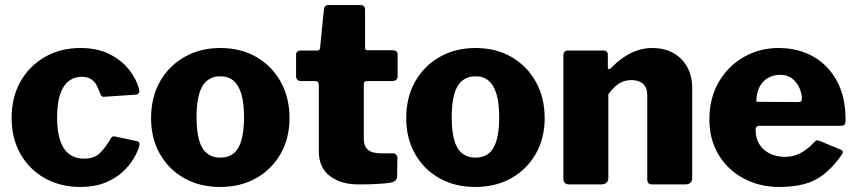

<svg xmlns="http://www.w3.org/2000/svg" viewBox="-20 -730 3390 760"><path d="M298 -540Q366 -540 414 -515.5Q462 -491 491 -454Q520 -417 530 -379Q537 -356 514 -355L393 -347Q380 -345 377 -359Q371 -375 363.5 -390.5Q356 -406 341.5 -416Q327 -426 303 -426Q274 -426 252 -409Q230 -392 218 -356.5Q206 -321 206 -265Q206 -208 219 -171.5Q232 -135 256 -118.5Q280 -102 312 -102Q354 -102 376.5 -125Q399 -148 420 -184Q422 -188 426 -189.5Q430 -191 439 -189L523 -171Q536 -168 531 -150Q525 -130 509 -102.5Q493 -75 465.5 -49.5Q438 -24 396.5 -7Q355 10 298 10Q219 10 157.5 -24.5Q96 -59 61 -120.5Q26 -182 26 -263Q26 -346 61.5 -408Q97 -470 158.5 -505Q220 -540 298 -540Z M851 10Q770 10 708.5 -25Q647 -60 612.5 -121.5Q578 -183 578 -262Q578 -346 614 -408.5Q650 -471 712 -505.5Q774 -540 852 -540Q934 -540 995.5 -504Q1057 -468 1091.5 -405.5Q1126 -343 1126 -262Q1126 -183 1091 -121.5Q1056 -60 994.5 -25Q933 10 851 10ZM852 -106Q884 -106 905 -123Q926 -140 936 -176Q946 -212 946 -266Q946 -321 935.5 -357Q925 -393 904.5 -410.5Q884 -428 852 -428Q821 -428 799.5 -410.5Q778 -393 768 -357Q758 -321 758 -266Q758 -211 768 -175.5Q778 -140 799.5 -123Q821 -106 852 -106Z M1432 -409Q1420 -409 1420 -397V-181Q1420 -151 1436.5 -137Q1453 -123 1489 -123H1537Q1544 -123 1548.5 -117.5Q1553 -112 1553 -105L1552 -33Q1552 -12 1526 -7Q1507 -4 1485 -2.5Q1463 -1 1441.5 -0.5Q1420 0 1399 0Q1329 0 1285.5 -33.5Q1242 -67 1242 -131V-392Q1242 -409 1228 -409H1174Q1152 -409 1152 -429V-513Q1152 -530 1172 -530H1236Q1246 -530 1247 -541L1262 -691Q1264 -710 1279 -710H1407Q1425 -710 1425 -690V-541Q1425 -531 1435 -531H1534Q1554 -531 1554 -514V-429Q1554 -409 1531 -409Z M1861 10Q1780 10 1718.5 -25Q1657 -60 1622.5 -121.5Q1588 -183 1588 -262Q1588 -346 1624 -408.5Q1660 -471 1722 -505.5Q1784 -540 1862 -540Q1944 -540 2005.5 -504Q2067 -468 2101.5 -405.5Q2136 -343 2136 -262Q2136 -183 2101 -121.5Q2066 -60 2004.5 -25Q1943 10 1861 10ZM1862 -106Q1894 -106 1915 -123Q1936 -140 1946 -176Q1956 -212 1956 -266Q1956 -321 1945.5 -357Q1935 -393 1914.5 -410.5Q1894 -428 1862 -428Q1831 -428 1809.5 -410.5Q1788 -393 1778 -357Q1768 -321 1768 -266Q1768 -211 1778 -175.5Q1788 -140 1809.5 -123Q1831 -106 1862 -106Z M2234 0Q2210 0 2210 -23V-509Q2210 -530 2227 -530H2369Q2386 -530 2386 -512V-464Q2386 -458 2389 -456.5Q2392 -455 2398 -460Q2421 -484 2447 -502Q2473 -520 2501.5 -530Q2530 -540 2562 -540Q2633 -540 2676.5 -496.5Q2720 -453 2720 -380V-27Q2720 0 2692 0H2563Q2551 0 2546.5 -5Q2542 -10 2542 -23V-355Q2542 -383 2525.5 -398Q2509 -413 2479 -413Q2461 -413 2445.5 -407Q2430 -401 2416 -388.5Q2402 -376 2388 -357V-26Q2388 0 2358 0H2234Z M2971 -216Q2971 -182 2986.5 -158Q3002 -134 3028.5 -121.5Q3055 -109 3088 -109Q3118 -109 3146 -122.5Q3174 -136 3206 -170Q3210 -174 3213 -174.5Q3216 -175 3225 -172L3307 -138Q3323 -131 3311 -116Q3276 -67 3240.5 -39.5Q3205 -12 3162 -1Q3119 10 3064 10Q2986 10 2923 -24Q2860 -58 2824 -118Q2788 -178 2788 -257Q2788 -342 2825.5 -406Q2863 -470 2925.5 -505Q2988 -540 3061 -540Q3139 -540 3198.5 -506.5Q3258 -473 3292.5 -410Q3327 -347 3327 -257Q3327 -245 3324.5 -239Q3322 -233 3310 -232H2985Q2979 -232 2975 -228Q2971 -224 2971 -216ZM3137 -326Q3147 -326 3150.5 -328.5Q3154 -331 3154 -340Q3154 -359 3145 -380.5Q3136 -402 3117 -418Q3098 -434 3069 -434Q3042 -434 3020 -421.5Q2998 -409 2986 -385Q2974 -361 2974 -327Z"/></svg>

Font: Libre Franklin ExtraBold
Style: Regular
Weight: 800
Designer: Pablo Impallari, Rodrigo Fuenzalida, Nhung Nguyen
Foundry: Impallari Type
Version: Version 3.000